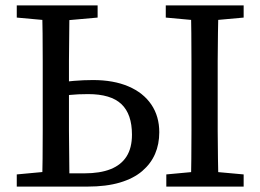

<svg xmlns="http://www.w3.org/2000/svg" viewBox="-20 -690 963 710"><path d="M190 0V-49H292Q350 -49 389 -64.5Q428 -80 448 -111.5Q468 -143 468 -192Q468 -268 429 -305Q390 -342 306 -342Q268 -342 239 -339Q210 -336 184 -331V-383Q218 -388 253.5 -391Q289 -394 324 -394Q400 -394 455 -370.5Q510 -347 539.5 -303.5Q569 -260 569 -201Q569 -157 553.5 -121Q538 -85 506 -57.5Q474 -30 423.5 -15Q373 0 304 0ZM135 0Q137 -51 137.5 -102.5Q138 -154 138 -206Q138 -258 138 -310V-359Q138 -411 138 -463Q138 -515 137.5 -567Q137 -619 135 -670H237Q237 -620 236 -568Q235 -516 235 -464.5Q235 -413 235 -361V-310Q235 -258 235 -206.5Q235 -155 236 -103.5Q237 -52 237 0ZM686 0Q687 -51 687.5 -102.5Q688 -154 688 -206Q688 -258 688 -310V-359Q688 -411 688 -463Q688 -515 687.5 -567Q687 -619 686 -670H788Q787 -620 786 -568Q785 -516 785 -464Q785 -412 785 -359V-310Q785 -259 785 -207Q785 -155 786 -103.5Q787 -52 788 0ZM42 -625V-670H341V-625L206 -613H174ZM595 0V-45L724 -57H749L881 -45V0ZM593 -625V-670H881V-625L749 -613H724ZM42 0V-45L171 -57H182V0Z"/></svg>

Font: Source Serif 4 18pt
Style: Regular
Weight: 400
Designer: Frank Grießhammer
Foundry: Adobe Systems Incorporated
Version: Version 4.004;hotconv 1.0.116;makeotfexe 2.5.65601